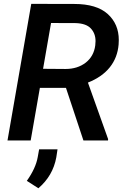

<svg xmlns="http://www.w3.org/2000/svg" viewBox="-20 -731 650 999"><path d="M414.1 0H542L542.5 -7.3L437.5 -301.3C535.2 -339.8 589.8 -408.2 597.2 -500C597.7 -507.8 598.1 -515.6 598.1 -522.9C598.1 -578.1 579.1 -623 540.5 -658.2C502 -692.9 443.8 -710.4 366.7 -710.4L142.6 -710.9L19 0H139.6L187.5 -273.9H323.2ZM245.6 -611.3 374.5 -610.8C411.1 -609.4 437 -600.1 453.1 -582.5C469.2 -564.9 477.1 -543 477.1 -517.1C477.1 -509.8 476.6 -502.4 475.6 -494.6C470.7 -457 454.1 -427.2 426.3 -405.3C397.9 -383.3 362.8 -372.1 320.8 -372.1L204.1 -373ZM179.7 248.5C230 205.6 261.2 151.9 272.9 87.9L279.3 45.9H183.6L176.3 86.4C169.4 125.5 150.4 166.5 119.6 210Z"/></svg>

Font: Roboto Medium
Style: Italic
Weight: 500
Italic angle: -12°
Designer: Google
Version: Version 2.137; 2017